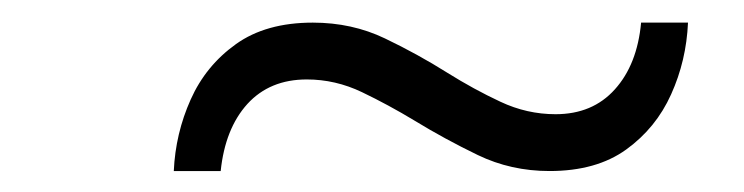

<svg xmlns="http://www.w3.org/2000/svg" viewBox="-20 -430 674 174"><path d="M137.5 -275Q139 -309 152.8 -339.8Q166.5 -370.5 193.8 -390Q221 -409.5 263.5 -409.5Q299 -409.5 328.8 -395.2Q358.5 -381 385.5 -364Q409.5 -349 433.5 -337.8Q457.5 -326.5 483.5 -326.5Q517 -326.5 537.2 -349Q557.5 -371.5 561 -409.5H603.5Q602 -375 588.2 -344.5Q574.5 -314 547.5 -294.5Q520.5 -275 478 -275Q443 -275 413 -289.5Q383 -304 356 -320.5Q332 -335 308 -346.5Q284 -358 258 -358Q224.5 -358 204.2 -335.8Q184 -313.5 180 -275Z"/></svg>

Font: Overpass ExtraLight
Style: Italic
Weight: 250
Italic angle: -10°
Designer: Delve Withrington, Dave Bailey, Thomas Jockin
Foundry: Delve Fonts LLC
Version: Version 4.000